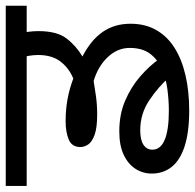

<svg xmlns="http://www.w3.org/2000/svg" viewBox="-32 -636 662 651"><g transform="rotate(-90 298.5 -311.0)"><path d="M249 0Q175 0 127.5 -15.5Q80 -31 57.5 -59.5Q35 -88 35 -127Q35 -157 51 -182Q67 -207 98.5 -222Q130 -237 178 -237Q236 -237 282.5 -217Q329 -197 365 -165.5Q401 -134 424 -101L362 -67Q330 -104 284 -135Q238 -166 182 -166Q149 -166 132.5 -155Q116 -144 116 -125Q116 -97 149.5 -83Q183 -69 248 -69Q284 -69 321.5 -74Q359 -79 390.5 -93Q422 -107 441.5 -133Q461 -159 461 -202Q461 -243 430 -276Q399 -309 349 -324Q326 -320 296.5 -316Q267 -312 236 -312Q191 -312 167 -320.5Q143 -329 134 -342Q125 -355 125 -369Q125 -398 150.5 -408.5Q176 -419 212 -419Q252 -419 287.5 -412.5Q323 -406 357 -393Q392 -407 414.5 -436Q437 -465 437 -512Q437 -526 434.5 -542.5Q432 -559 425 -578L458 -551H-7V-622H604V-551H487L510 -576Q514 -560 516 -543Q518 -526 518 -511Q518 -449 493.5 -416.5Q469 -384 432 -362Q488 -333 515.5 -293Q543 -253 543 -199Q543 -149 521.5 -111.5Q500 -74 461 -49.5Q422 -25 368 -12.5Q314 0 249 0Z"/></g></svg>

Font: lgurmukhi05
Style: Book
Weight: 400
Designer: Jelle Bosma - Monotype Design Team
Foundry: Monotype Imaging Inc.
Version: Version 2.003